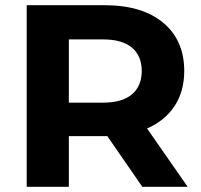

<svg xmlns="http://www.w3.org/2000/svg" viewBox="-20 -720 775 740"><path d="M82.9 0V-700H381.6Q528.1 -700 609.1 -632.3Q690.1 -564.6 690.1 -446.3Q690.1 -368.3 653.2 -311.9Q616.3 -255.5 548.1 -225.4Q479.9 -195.3 385.6 -195.3H172.9L245.3 -265.8V0ZM528.5 0 352.9 -254.4H526.2L703.3 0ZM245.3 -248.2 172.9 -324.4H377.2Q451.5 -324.4 488.9 -356.7Q526.3 -388.9 526.3 -446.3Q526.3 -504.2 488.9 -536.1Q451.5 -568.1 377.2 -568.1H172.9L245.3 -644.9Z"/></svg>

Font: Montserrat Alternates Thin
Style: Regular
Weight: 100
Designer: Julieta Ulanovsky
Foundry: Julieta Ulanovsky
Version: Version 9.000